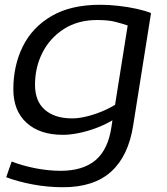

<svg xmlns="http://www.w3.org/2000/svg" viewBox="-20 -566 701 806"><path d="M6 178 29 112Q75 130 129.5 140.5Q184 151 235 151Q328 151 381 106.5Q434 62 448 -34L452 -61Q422 -43 385 -29Q348 -15 311 -7.5Q274 0 244 0Q147 0 91.5 -50.5Q36 -101 36 -191Q36 -291 76 -371.5Q116 -452 197 -499Q278 -546 401 -546Q437 -546 477 -541.5Q517 -537 553.5 -529Q590 -521 614 -511L539 -39Q519 89 446.5 154.5Q374 220 245 220Q181 220 119 208.5Q57 197 6 178ZM516 -459Q493 -467 463.5 -474.5Q434 -482 388 -482Q307 -482 248.5 -444.5Q190 -407 158.5 -345.5Q127 -284 127 -210Q127 -141 168.5 -105Q210 -69 283 -69Q309 -69 341 -76.5Q373 -84 405 -97Q437 -110 463 -126Z"/></svg>

Font: Georama Extended
Style: Italic
Weight: 400
Width: 7
Italic angle: -9°
Designer: Jean-Baptiste Levee
Foundry: Production Type
Version: Version 1.000